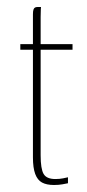

<svg xmlns="http://www.w3.org/2000/svg" viewBox="-20 -525 249 548"><path d="M134 3Q113 3 100 -4Q87 -11 80.5 -28.5Q74 -46 74 -76V-383H38V-399H74V-484Q74 -493 75.5 -497.5Q77 -502 80 -503.5Q83 -505 87 -505H97Q97 -505 96.5 -498Q96 -491 96 -476V-399H187V-383H96V-82Q96 -43 104.5 -28.5Q113 -14 138 -14Q150 -14 160 -16Q170 -18 174 -19V-2Q169 -1 158.5 1Q148 3 134 3Z"/></svg>

Font: Genos Thin Thin
Style: Regular
Weight: 250
Version: Version 1.010